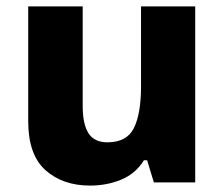

<svg xmlns="http://www.w3.org/2000/svg" viewBox="-20 -569 699 599"><path d="M589 -549V0H460L439 -69H429Q403 -27 358 -8.5Q313 10 261 10Q176 10 122 -38Q68 -86 68 -191V-549H238V-238Q238 -182 256 -153.5Q274 -125 315 -125Q376 -125 398 -170Q420 -215 420 -300V-549Z"/></svg>

Font: Noto Sans Khmer UI ExtraBold
Style: Regular
Weight: 800
Designer: Danh Hong and the Monotype Design Team
Foundry: Monotype Imaging Inc.
Version: Version 2.002; ttfautohint (v1.8.4.7-5d5b)